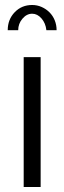

<svg xmlns="http://www.w3.org/2000/svg" viewBox="-20 -750 258 770"><path d="M109 -695Q87 -695 70 -675Q53 -655 53 -629H11Q11 -672 39 -701Q67 -730 109 -730Q129 -730 147 -722Q165 -714 178.5 -700.5Q192 -687 199.5 -668.5Q207 -650 207 -629H166Q163 -657 146.5 -676Q130 -695 109 -695ZM75 0V-521H143V0Z"/></svg>

Font: IngvarSans
Style: Regular
Weight: 400
Version: Version 1.000